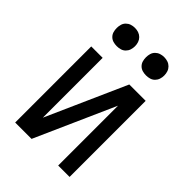

<svg xmlns="http://www.w3.org/2000/svg" viewBox="-214 -831 928 928"><g transform="rotate(45 250.0 -366.5)"><path d="M64 0V-520H142V-111L324 -520H436V0H358V-409L176 0ZM350 -608Q337 -608 325 -611.5Q313 -615 304 -624Q295 -633 291.5 -645Q288 -657 288 -670Q288 -683 291.5 -695Q295 -707 304 -716Q313 -725 325 -729Q337 -733 350 -733Q363 -733 375 -729Q387 -725 396 -716Q405 -707 409 -695Q413 -683 413 -670Q413 -657 409 -645Q405 -633 396 -624Q387 -615 375 -611.5Q363 -608 350 -608ZM150 -608Q137 -608 125 -611.5Q113 -615 104 -624Q95 -633 91.5 -645Q88 -657 88 -670Q88 -683 91.5 -695Q95 -707 104 -716Q113 -725 125 -729Q137 -733 150 -733Q163 -733 175 -729Q187 -725 196 -716Q205 -707 209 -695Q213 -683 213 -670Q213 -657 209 -645Q205 -633 196 -624Q187 -615 175 -611.5Q163 -608 150 -608Z"/></g></svg>

Font: Iosevka MaddieWtf
Style: Regular
Weight: 400
Monospace: yes
Designer: Belleve Invis
Foundry: Belleve Invis
Version: Version 31.3.0; ttfautohint (v1.8.3)